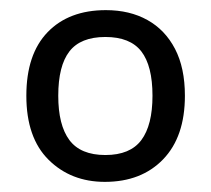

<svg xmlns="http://www.w3.org/2000/svg" viewBox="-20 -742 416 379"><path d="M345 -553Q345 -472 302 -427.5Q259 -383 187 -383Q120 -383 76 -426.5Q32 -470 32 -553Q32 -635 74 -678.5Q116 -722 189 -722Q236 -722 271 -702.5Q306 -683 325.5 -645.5Q345 -608 345 -553ZM95 -553Q95 -495 117 -465.5Q139 -436 188 -436Q237 -436 259 -465.5Q281 -495 281 -553Q281 -612 259 -640.5Q237 -669 188 -669Q139 -669 117 -640.5Q95 -612 95 -553Z"/></svg>

Font: Noto Sans Devanagari
Style: Regular
Weight: 400
Designer: Jelle Bosma - Monotype Design Team
Foundry: Monotype Imaging Inc.
Version: Version 2.003